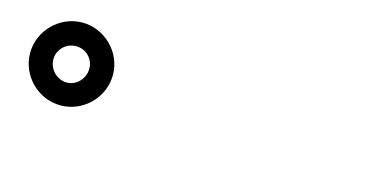

<svg xmlns="http://www.w3.org/2000/svg" viewBox="-39 -979 1078 542"><g transform="rotate(15 500.0 -708.0)"><path d="M30 -708C30 -642 85 -587 151 -587C217 -587 272 -642 272 -708C272 -774 217 -829 151 -829C85 -829 30 -774 30 -708ZM98 -708C98 -737 122 -760 151 -760C180 -760 203 -737 203 -708C203 -679 180 -654 151 -654C122 -654 98 -679 98 -708Z"/></g></svg>

Font: Noto Sans CJK HK Black
Style: Regular
Weight: 900
Designer: Ryoko NISHIZUKA 西塚涼子 (kana, bopomofo & ideographs); Paul D. Hunt (Latin, Greek & Cyrillic); Sandoll Communications 산돌커뮤니
Foundry: Adobe
Version: Version 2.004;hotconv 1.0.118;makeotfexe 2.5.65603